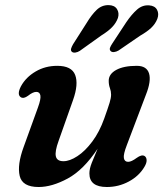

<svg xmlns="http://www.w3.org/2000/svg" viewBox="-20 -738 656 770"><path d="M559.5 -112.5Q567.5 -107.5 568 -95.8Q568.5 -84 559 -68.5Q537.5 -32 496.5 -10Q455.5 12 408.5 12Q338.5 12 338.5 -42.5Q338.5 -61 348 -85Q357.5 -109 371.5 -141.5Q315 -56.5 251.8 -22.2Q188.5 12 135 12Q69.5 12 59 -32.5Q48.5 -77 75 -149L132 -306.5Q144.5 -340.5 142 -355Q139.5 -369.5 125.5 -369.5Q112 -369.5 92.5 -354Q75 -341 63.5 -348Q47 -359 64 -392Q84 -428.5 122.8 -451.2Q161.5 -474 209.5 -474Q267.5 -474 281.5 -437.2Q295.5 -400.5 273 -337L215 -173Q199.5 -130.5 204 -111Q208.5 -91.5 234.5 -91.5Q259.5 -91.5 290.5 -111.8Q321.5 -132 350.2 -170.5Q379 -209 398.5 -264Q413.5 -306 419.5 -325.8Q425.5 -345.5 425.5 -358.5Q425.5 -372 420.8 -384.8Q416 -397.5 416 -414Q416 -441 446 -457.5Q476 -474 528.5 -474Q568.5 -474 577.8 -443.2Q587 -412.5 565 -357.5L489 -157Q474 -118.5 476.8 -103.8Q479.5 -89 494 -89Q507 -89 528.5 -105Q548 -119 559.5 -112.5ZM327.5 -646Q347 -678.5 367.5 -698.2Q388 -718 416 -717.5Q439.5 -717 449.2 -701.5Q459 -686 453 -666Q445.5 -645.5 429.5 -629Q413.5 -612.5 386 -595.5L300 -534Q291.5 -528.5 282.2 -527.2Q273 -526 268 -530.5Q263 -535.5 265.2 -543.2Q267.5 -551 273 -560.5ZM486.5 -649Q508 -680.5 529.5 -699.5Q551 -718.5 578 -716.5Q601 -715 609.8 -698.8Q618.5 -682.5 611 -662.5Q603 -642 586.2 -626.2Q569.5 -610.5 541.5 -594.5L455.5 -535.5Q446 -530 437 -529.2Q428 -528.5 423.5 -533.5Q418.5 -539 421.2 -546.5Q424 -554 430 -563Z"/></svg>

Font: Fraunces 9pt S050 SemiBold
Style: Italic
Weight: 600
Italic angle: -16°
Version: Version 1.000; ttfautohint (v1.8.3)